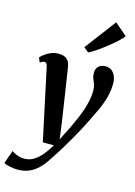

<svg xmlns="http://www.w3.org/2000/svg" viewBox="-193 -940 891 1270"><g transform="rotate(15 252.0 -305.0)"><path d="M71 -454.5Q67.5 -471.5 62.2 -477.8Q57 -484 49 -484Q41.5 -484 34.2 -480.8Q27 -477.5 18.5 -471L5.5 -503Q11 -510.5 28 -524.2Q45 -538 70 -549.2Q95 -560.5 124.5 -560.5Q152 -560.5 168.8 -552.2Q185.5 -544 194.8 -528.2Q204 -512.5 207 -490Q214 -445 221.2 -398.8Q228.5 -352.5 235.5 -306Q242.5 -259.5 249.5 -213Q256.5 -166.5 263.5 -121L277.5 -14.5L324.5 -108Q342.5 -146 358 -181.8Q373.5 -217.5 384.8 -251.5Q396 -285.5 402.5 -318Q409 -350.5 409 -381.5Q408.5 -410 402 -427.2Q395.5 -444.5 388.8 -460.5Q382 -476.5 382 -500.5Q382 -527 399 -543.8Q416 -560.5 446 -560.5Q472.5 -560.5 489.5 -547Q506.5 -533.5 515.2 -511.5Q524 -489.5 524 -464.5Q524 -414 511 -366.8Q498 -319.5 477 -274Q456 -228.5 432.5 -182Q417.5 -151 399.5 -117.5Q381.5 -84 362.2 -50.2Q343 -16.5 324 15Q305 46.5 287.8 73.8Q270.5 101 256.5 121.5Q228.5 166.5 198.5 195Q168.5 223.5 134.8 237Q101 250.5 60.5 250.5Q33.5 250.5 5 244.2Q-23.5 238 -35 230L-3 140Q7.5 149.5 32.2 159.2Q57 169 84.5 169Q115 169 142.2 154.5Q169.5 140 196.2 110Q223 80 250.5 33H175ZM277.5 -646 438.5 -859.5 523 -787Q516 -776.5 498 -758.8Q480 -741 455.2 -720.2Q430.5 -699.5 404 -679.5Q377.5 -659.5 352.8 -643.2Q328 -627 310.5 -619Z"/></g></svg>

Font: Merriweather 36pt
Style: Bold Italic
Weight: 700
Italic angle: -7.8°
Version: Version 2.101